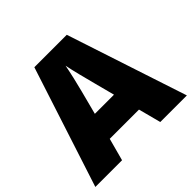

<svg xmlns="http://www.w3.org/2000/svg" viewBox="-175 -897 1077 1077"><g transform="rotate(-45 363.0 -358.5)"><path d="M515.1 0 480 -133.8H248L211.9 0H0L232.9 -716.8H490.2L726.1 0ZM439.9 -292 409.2 -409.2Q398.4 -448.2 383.1 -510.3Q367.7 -572.3 362.8 -599.1Q358.4 -574.2 345.5 -517.1Q332.5 -460 288.1 -292Z"/></g></svg>

Font: TypoPRO Open Sans
Style: Regular
Weight: 800
Foundry: Ascender Corporation
Version: Version 1.10